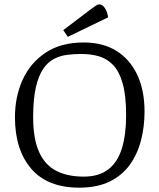

<svg xmlns="http://www.w3.org/2000/svg" viewBox="-20 -854 733 886"><path d="M346 12Q199 12 124 -75.5Q49 -163 49 -313Q49 -408 84.5 -486Q120 -564 190.5 -611Q261 -658 367 -658Q455 -658 517.5 -619Q580 -580 613.5 -508.5Q647 -437 647 -339Q647 -269 630.5 -205.5Q614 -142 578.5 -93Q543 -44 485.5 -16Q428 12 346 12ZM366 -39Q437 -39 480 -72.5Q523 -106 542.5 -169.5Q562 -233 562 -322Q562 -413 546 -469Q530 -525 501.5 -554.5Q473 -584 435.5 -594.5Q398 -605 354 -605Q322 -605 290 -601Q258 -597 229.5 -582.5Q201 -568 179.5 -536.5Q158 -505 145.5 -451Q133 -397 133 -314Q133 -214 160 -153.5Q187 -93 239 -66Q291 -39 366 -39ZM293 -684 272 -715 400 -812Q413 -822 422.5 -828Q432 -834 439 -834Q445 -834 452.5 -829Q460 -824 467.5 -811Q475 -798 479 -774Z"/></svg>

Font: Faustina Light
Style: Regular
Weight: 300
Designer: Alfonso Garcia
Foundry: http://www.omnibus-type.com
Version: Version 1.200